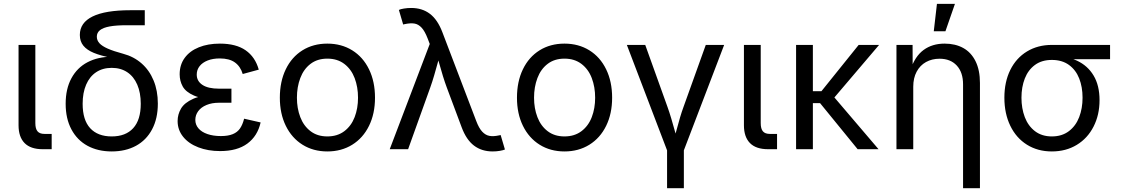

<svg xmlns="http://www.w3.org/2000/svg" viewBox="-20 -781 5866 1005"><path d="M77.1 -125V-545.9H165V-136.7Q165 -106.9 176.5 -93.5Q188 -80.1 212.4 -80.1H250.5V0H203.6Q140.1 0 108.6 -32.2Q77.1 -64.5 77.1 -125Z M323.7 -237.8Q323.7 -315.9 353.8 -371.3Q383.8 -426.8 438.2 -455.3Q492.7 -483.9 564.9 -483.9V-478Q507.3 -489.3 471.2 -504.2Q435.1 -519 416.5 -541.7Q397.9 -564.5 397.9 -598.1Q397.9 -662.1 464.6 -694.8Q531.2 -727.5 662.6 -727.5H737.8V-648.9H643.1Q588.4 -648.9 554 -642.6Q519.5 -636.2 503.2 -623Q486.8 -609.9 486.8 -588.9Q486.8 -569.8 500.5 -554.7Q514.2 -539.6 544.2 -526.4Q574.2 -513.2 625 -499.5Q680.2 -484.9 720.9 -449.2Q761.7 -413.6 783.9 -359.9Q806.2 -306.2 806.2 -238.8Q806.2 -160.6 776.1 -104Q746.1 -47.4 691.7 -17.8Q637.2 11.7 564.9 11.7Q492.7 11.7 438.2 -17.8Q383.8 -47.4 353.8 -103.8Q323.7 -160.2 323.7 -237.8ZM716.8 -237.8Q716.8 -295.4 698.5 -337.9Q680.2 -380.4 646 -403.1Q611.8 -425.8 564.9 -425.8Q517.6 -425.8 483.4 -403.1Q449.2 -380.4 430.9 -337.9Q412.6 -295.4 412.6 -237.8Q412.6 -152.8 452.1 -109.9Q491.7 -66.9 564.9 -66.9Q637.7 -66.9 677.2 -110.1Q716.8 -153.3 716.8 -237.8Z M909.7 -147.5Q909.7 -182.1 927.5 -212.6Q945.3 -243.2 991.2 -263.7Q1037.1 -284.2 1115.2 -284.2H1191.4V-243.2H1126Q1088.9 -243.2 1060.8 -231.4Q1032.7 -219.7 1017.6 -199.2Q1002.4 -178.7 1002.4 -153.3Q1002.4 -128.4 1018.8 -109.1Q1035.2 -89.8 1065.7 -79.3Q1096.2 -68.8 1136.2 -68.8Q1174.3 -68.8 1198.5 -78.9Q1222.7 -88.9 1236.3 -108.6Q1250 -128.4 1257.8 -159.7L1344.2 -140.1Q1328.1 -68.8 1274.9 -29.5Q1221.7 9.8 1132.3 9.8Q1068.8 9.8 1018.1 -9.8Q967.3 -29.3 938.5 -65.2Q909.7 -101.1 909.7 -147.5ZM920.4 -392.1Q920.4 -441.9 946.8 -478Q973.1 -514.2 1020.8 -533.4Q1068.4 -552.7 1130.9 -552.7Q1215.3 -552.7 1265.6 -517.8Q1315.9 -482.9 1334.5 -416.5L1250.5 -393.6Q1238.8 -433.1 1209.7 -454.1Q1180.7 -475.1 1130.4 -475.1Q1094.2 -475.1 1066.9 -464.4Q1039.6 -453.6 1024.7 -434.6Q1009.8 -415.5 1009.8 -390.6Q1009.8 -356.4 1039.6 -336.7Q1069.3 -316.9 1126 -316.9H1191.4V-261.7H1115.2Q1038.6 -261.7 995.4 -280.8Q952.1 -299.8 936.3 -328.6Q920.4 -357.4 920.4 -392.1Z M1444.8 -269.5Q1444.8 -354 1475.8 -418.2Q1506.8 -482.4 1563.2 -517.6Q1619.6 -552.7 1693.4 -552.7Q1767.1 -552.7 1823.7 -517.6Q1880.4 -482.4 1911.6 -418.2Q1942.9 -354 1942.9 -269.5Q1942.9 -186 1911.6 -122.3Q1880.4 -58.6 1823.7 -23.4Q1767.1 11.7 1693.4 11.7Q1620.1 11.7 1563.7 -23.4Q1507.3 -58.6 1476.1 -122.3Q1444.8 -186 1444.8 -269.5ZM1854 -269.5Q1854 -325.7 1836.4 -372.1Q1818.8 -418.5 1782.5 -446.3Q1746.1 -474.1 1693.4 -474.1Q1641.1 -474.1 1605.2 -446.5Q1569.3 -418.9 1551.8 -372.3Q1534.2 -325.7 1534.2 -269.5Q1534.2 -213.9 1551.8 -168Q1569.3 -122.1 1605.2 -94.5Q1641.1 -66.9 1693.4 -66.9Q1746.1 -66.9 1782.5 -94.5Q1818.8 -122.1 1836.4 -168Q1854 -213.9 1854 -269.5Z M2229.5 -550.8 2218.3 -580.1Q2203.6 -618.2 2186.8 -636.2Q2169.9 -654.3 2149.4 -657.7Q2128.9 -661.1 2099.1 -654.8L2090.3 -652.8L2067.9 -729Q2076.2 -733.4 2094.5 -736.3Q2112.8 -739.3 2132.3 -739.3Q2189.9 -739.3 2230.2 -708.7Q2270.5 -678.2 2295.4 -612.8L2472.7 -147.9Q2486.8 -110.4 2503.9 -92Q2521 -73.7 2541.7 -69.8Q2562.5 -65.9 2591.8 -72.3L2600.6 -74.2L2623 1.5Q2614.7 5.4 2596.9 8.5Q2579.1 11.7 2558.6 11.7Q2501.5 11.7 2461.2 -18.8Q2420.9 -49.3 2396.5 -114.7L2318.4 -323.7Q2299.8 -373.5 2275.9 -460Q2260.3 -515.1 2258.3 -521H2290.5Q2278.8 -481.9 2270.5 -449.7Q2262.2 -418.9 2252.4 -385.7Q2242.7 -352.5 2232.4 -323.7L2116.2 0H2020Z M2686 -269.5Q2686 -354 2717 -418.2Q2748 -482.4 2804.4 -517.6Q2860.8 -552.7 2934.6 -552.7Q3008.3 -552.7 3064.9 -517.6Q3121.6 -482.4 3152.8 -418.2Q3184.1 -354 3184.1 -269.5Q3184.1 -186 3152.8 -122.3Q3121.6 -58.6 3064.9 -23.4Q3008.3 11.7 2934.6 11.7Q2861.3 11.7 2804.9 -23.4Q2748.5 -58.6 2717.3 -122.3Q2686 -186 2686 -269.5ZM3095.2 -269.5Q3095.2 -325.7 3077.6 -372.1Q3060.1 -418.5 3023.7 -446.3Q2987.3 -474.1 2934.6 -474.1Q2882.3 -474.1 2846.4 -446.5Q2810.5 -418.9 2793 -372.3Q2775.4 -325.7 2775.4 -269.5Q2775.4 -213.9 2793 -168Q2810.5 -122.1 2846.4 -94.5Q2882.3 -66.9 2934.6 -66.9Q2987.3 -66.9 3023.7 -94.5Q3060.1 -122.1 3077.6 -168Q3095.2 -213.9 3095.2 -269.5Z M3261.2 -545.9H3357.4L3473.6 -222.2Q3483.9 -193.8 3493.9 -159.9Q3503.9 -126 3512.7 -94.2Q3525.4 -47.4 3532.2 -24.9H3500Q3511.2 -63 3520 -95.7Q3532.2 -140.6 3540 -167.5Q3547.9 -194.3 3558.1 -222.2L3674.3 -545.9H3770.5L3558.1 9.8H3473.1ZM3471.7 -3.9H3559.6V204.1H3471.7Z M3874 -125V-545.9H3961.9V-136.7Q3961.9 -106.9 3973.4 -93.5Q3984.9 -80.1 4009.3 -80.1H4047.4V0H4000.5Q3937 0 3905.5 -32.2Q3874 -64.5 3874 -125Z M4234.9 0H4147V-545.9H4234.9ZM4322.3 -241.2H4201.7V-303.7H4279.8L4474.6 -545.9H4581.5ZM4270.5 -243.7 4317.9 -305.7 4578.6 0H4469.2Z M4760.3 0H4672.4V-545.9H4756.8L4757.3 -413.6H4745.1Q4769 -486.3 4814.5 -519.5Q4859.9 -552.7 4924.3 -552.7Q4980.5 -552.7 5022 -529.8Q5063.5 -506.8 5086.4 -460.4Q5109.4 -414.1 5109.4 -346.7V204.1H5021V-339.4Q5021 -402.3 4988 -438Q4955.1 -473.6 4897.9 -473.6Q4858.4 -473.6 4827.1 -456.3Q4795.9 -439 4778.1 -405.8Q4760.3 -372.6 4760.3 -327.1ZM4884.3 -760.7H4978.5L4928.7 -617.2H4867.7Z M5237.3 -269.5Q5237.3 -352.5 5268.3 -415Q5299.3 -477.5 5355.7 -511.7Q5412.1 -545.9 5485.8 -545.9H5790.5V-471.2H5551.3L5485.8 -467.3Q5433.1 -467.3 5397.5 -441.2Q5361.8 -415 5344.2 -370.1Q5326.7 -325.2 5326.7 -269.5Q5326.7 -213.9 5344.2 -167.7Q5361.8 -121.6 5397.7 -94.2Q5433.6 -66.9 5485.8 -66.9Q5538.6 -66.9 5575 -94.5Q5611.3 -122.1 5628.9 -168Q5646.5 -213.9 5646.5 -269.5Q5646.5 -325.7 5628.9 -370.4Q5611.3 -415 5575.2 -441.2Q5539.1 -467.3 5485.8 -467.3V-489.3Q5561 -489.3 5617.2 -463.4Q5673.3 -437.5 5704.3 -385.5Q5735.4 -333.5 5735.4 -256.8Q5735.4 -179.7 5704.1 -118.4Q5672.9 -57.1 5616.2 -22.7Q5559.6 11.7 5485.8 11.7Q5412.1 11.7 5355.7 -23.4Q5299.3 -58.6 5268.3 -122.6Q5237.3 -186.5 5237.3 -269.5Z"/></svg>

Font: Inter RS Variable
Style: Regular
Weight: 400
Designer: Rasmus Andersson (customised by Maria Ramos and Noel Pretorius)
Foundry: rsms
Version: Version 3.001;Glyphs 3.2.3 (3260)